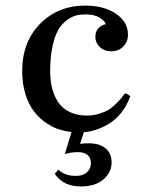

<svg xmlns="http://www.w3.org/2000/svg" viewBox="-20 -464 520 693"><path d="M431.2 -127Q442.9 -124.5 450.2 -116.2Q425.8 -50.8 374.5 -18.1Q331.5 8.8 282.7 13.2L269 55.2Q282.7 53.2 300.8 53.2Q338.9 53.2 360.8 71.3Q382.8 89.4 382.8 123Q382.8 158.2 353.3 183.6Q323.7 209 272 209Q207.5 209 177.7 163.1L190.9 147.9Q212.9 170.9 254.9 170.9Q279.3 170.9 293.7 158Q308.1 145 308.1 125Q308.1 105.5 295.7 95.2Q283.2 85 260.7 85Q239.3 85 213.9 91.8L238.3 12.7Q221.2 10.7 199 4.9Q176.8 -1 150.1 -18.1Q123.5 -35.2 103.8 -60.3Q84 -85.4 72 -123.3Q60.1 -161.1 60.1 -207Q60.1 -313 125 -378.4Q189.9 -443.8 287.1 -443.8Q355.5 -443.8 398.7 -414.3Q441.9 -384.8 441.9 -338.9Q441.9 -313 424.8 -295.9Q407.7 -278.8 382.8 -278.8Q356.4 -278.8 340.3 -294.2Q324.2 -309.6 324.2 -330.1Q324.2 -367.2 361.8 -377Q358.4 -388.2 339.8 -400.1Q321.3 -412.1 287.1 -412.1Q269.5 -412.1 253.9 -408Q238.3 -403.8 220.5 -390.6Q202.6 -377.4 190.2 -356Q177.7 -334.5 169.4 -296.1Q161.1 -257.8 161.1 -207Q161.1 -172.9 168.2 -145Q175.3 -117.2 190.4 -94.7Q205.6 -72.3 231.9 -59.6Q258.3 -46.9 293.9 -46.9Q316.4 -46.9 336.4 -53Q356.4 -59.1 368.9 -65.9Q381.3 -72.8 395.8 -86.7Q410.2 -100.6 415 -106.7Q419.9 -112.8 431.2 -127Z"/></svg>

Font: Jacques Francois
Style: Regular
Weight: 400
Designer: Manvel Shmavonyan, Alexei Vanyashin
Foundry: Cyreal (www.cyreal.org)
Version: Version 1.003